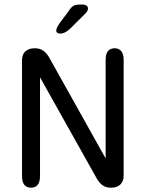

<svg xmlns="http://www.w3.org/2000/svg" viewBox="-20 -840 659 866"><path d="M120 6.5Q79.3 6.5 79.3 -46.2V-568.3Q79.3 -594.7 94.7 -608.5Q110 -622.3 135.5 -622.3H137.7Q160 -622.3 175.9 -610.8Q191.8 -599.3 203.3 -578L456.5 -125.3V-569.8Q456.5 -622.3 497.2 -622.3Q516.3 -622.3 527 -609.2Q537.7 -596.2 537.7 -569.8V-47.7Q537.7 -21.8 522.6 -7.7Q507.5 6.5 481.8 6.5H479.2Q456.7 6.5 441.5 -5.1Q426.3 -16.7 414.8 -37.8L160.5 -491.3V-46.2Q160.5 6.5 120 6.5ZM251 -688.3Q245.5 -688.3 239.6 -691.4Q233.7 -694.5 233.7 -702.7Q233.7 -712.8 248.2 -734.5L289.2 -789.3Q300.7 -807.8 311.2 -813.7Q321.8 -819.5 341.8 -819.5H353Q363.8 -819.5 370.3 -814.7Q376.8 -809.8 376.8 -801.7Q376.8 -789.7 362.7 -776.7L296.3 -710.5Q283.3 -698.5 272.1 -693.4Q260.8 -688.3 251 -688.3Z"/></svg>

Font: Sono ExtraLight
Style: Regular
Weight: 200
Designer: Tyler Finck
Foundry: Tyler Finck
Version: Version 2.112